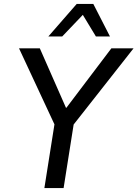

<svg xmlns="http://www.w3.org/2000/svg" viewBox="-20 -949 694 969"><path d="M204 0 262 -367 268 -293 76 -705H181L313 -405H315L542 -705H654L330 -293L359 -367L301 0ZM224 -765 367 -929H451L535 -765H464L398 -874L294 -765Z"/></svg>

Font: Nunito Sans 7pt SemiCondensed Medium
Style: Italic
Weight: 500
Width: 4
Italic angle: -9°
Designer: Vernon Adams
Foundry: Vernon Adams
Version: Version 3.101;gftools[0.9.27]